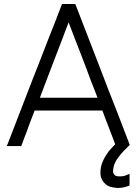

<svg xmlns="http://www.w3.org/2000/svg" viewBox="-20 -727 688 966"><path d="M154.3 -170.9Q147.5 -151.4 139.6 -132.8Q132.8 -113.3 125 -94.7Q120.1 -80.1 115.2 -66.4Q109.4 -52.7 104.5 -39.1Q99.6 -27.3 95.7 -15.6Q90.8 -3.9 86.9 7.8Q85 7.8 84 7.8Q83 7.8 81.1 7.8Q75.2 7.8 68.4 7.8Q62.5 7.8 55.7 7.8Q51.8 7.8 46.9 7.8Q43 7.8 38.1 7.8Q33.2 7.8 27.3 7.8Q21.5 7.8 15.6 7.8Q15.6 6.8 14.6 5.9Q16.6 2.9 18.6 -2.9Q48.8 -82 80.1 -162.1Q111.3 -241.2 141.6 -321.3Q163.1 -376 184.6 -430.7Q206.1 -484.4 226.6 -539.1Q243.2 -581.1 259.8 -623Q276.4 -665 292 -707Q293.9 -707 294.9 -707Q295.9 -707 296.9 -707Q303.7 -707 310.5 -707Q316.4 -707 323.2 -707Q327.1 -707 332 -707Q335.9 -707 339.8 -707Q344.7 -707 349.6 -707Q353.5 -707 358.4 -707Q359.4 -706.1 359.4 -705.1Q360.4 -704.1 360.4 -703.1Q391.6 -623 421.9 -543.9Q453.1 -463.9 483.4 -384.8Q504.9 -330.1 525.4 -275.4Q546.9 -220.7 568.4 -166Q584 -124 600.6 -82Q617.2 -40 632.8 2Q631.8 2.9 630.9 3.9Q629.9 4.9 628.9 5.9Q615.2 19.5 601.6 33.2Q587.9 47.9 576.2 63.5Q570.3 71.3 565.4 79.1Q560.5 87.9 556.6 96.7Q551.8 108.4 550.8 118.2Q548.8 127 548.8 130.9Q548.8 131.8 548.8 133.8Q548.8 134.8 548.8 135.7Q549.8 138.7 549.8 142.6Q550.8 145.5 552.7 148.4Q554.7 151.4 556.6 153.3Q558.6 155.3 561.5 157.2Q566.4 159.2 572.3 160.2Q577.1 160.2 581.1 160.2Q585.9 160.2 589.8 160.2Q594.7 160.2 598.6 159.2Q601.6 158.2 604.5 158.2Q607.4 157.2 610.4 156.2Q615.2 154.3 620.1 152.3Q625 150.4 629.9 148.4Q630.9 148.4 630.9 148.4Q631.8 149.4 631.8 149.4Q631.8 152.3 631.8 154.3Q631.8 156.2 631.8 159.2Q631.8 164.1 631.8 168.9Q631.8 173.8 631.8 179.7Q631.8 182.6 631.8 185.5Q631.8 189.5 631.8 192.4Q631.8 196.3 631.8 199.2Q631.8 202.1 631.8 206.1Q630.9 206.1 629.9 207Q628.9 207 627.9 208Q622.1 210 616.2 211.9Q611.3 213.9 605.5 214.8Q600.6 215.8 596.7 216.8Q591.8 217.8 587.9 217.8Q585.9 217.8 584 217.8Q582 217.8 581.1 217.8Q579.1 218.8 576.2 218.8Q572.3 218.8 570.3 218.8Q558.6 217.8 547.9 215.8Q536.1 213.9 525.4 209Q516.6 205.1 509.8 198.2Q502 191.4 497.1 183.6Q483.4 162.1 485.4 136.7Q486.3 112.3 495.1 89.8Q501 75.2 508.8 61.5Q517.6 48.8 526.4 35.2Q540 19.5 540 19.5Q541 19.5 559.6 -1Q552.7 -20.5 544.9 -40Q538.1 -58.6 530.3 -78.1Q525.4 -91.8 519.5 -106.4Q514.6 -120.1 508.8 -133.8Q505.9 -142.6 502 -152.3Q499 -161.1 495.1 -170.9Q457 -170.9 418 -170.9Q378.9 -170.9 340.8 -170.9Q313.5 -170.9 286.1 -170.9Q258.8 -170.9 231.4 -170.9Q221.7 -170.9 212.9 -170.9Q204.1 -170.9 194.3 -170.9Q184.6 -170.9 174.8 -170.9Q165 -170.9 154.3 -170.9ZM470.7 -235.4Q461.9 -256.8 454.1 -278.3Q446.3 -298.8 437.5 -320.3Q425.8 -351.6 414.1 -383.8Q401.4 -415 389.6 -447.3Q373 -489.3 357.4 -530.3Q341.8 -572.3 325.2 -614.3Q318.4 -594.7 310.5 -576.2Q303.7 -556.6 295.9 -537.1Q284.2 -505.9 271.5 -473.6Q259.8 -442.4 247.1 -410.2Q230.5 -366.2 213.9 -323.2Q197.3 -279.3 180.7 -235.4Q195.3 -235.4 210.9 -235.4Q226.6 -235.4 242.2 -235.4Q266.6 -235.4 291 -235.4Q315.4 -235.4 339.8 -235.4Q364.3 -235.4 387.7 -235.4Q412.1 -235.4 436.5 -235.4Q445.3 -235.4 455.1 -235.4Q463.9 -235.4 470.7 -235.4Z"/></svg>

Font: LeFont
Style: Light
Weight: 300
Designer: Leryon MEDIA
Version: Version 1.0